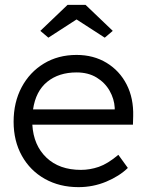

<svg xmlns="http://www.w3.org/2000/svg" viewBox="-20 -760 602 790"><path d="M303 10Q225 10 164.5 -24Q104 -58 70 -119Q36 -180 36 -259Q36 -339 69 -401Q102 -463 160.5 -498.5Q219 -534 295 -534Q365 -534 418.5 -501.5Q472 -469 501 -412.5Q530 -356 528 -282L527 -247H113Q118 -162 171 -111.5Q224 -61 313 -61Q350 -61 386.5 -73.5Q423 -86 467 -123L506 -69Q471 -35 417 -12.5Q363 10 303 10ZM295 -462Q222 -462 174.5 -423.5Q127 -385 116 -310H452V-317Q450 -353 431 -386.5Q412 -420 377.5 -441Q343 -462 295 -462ZM179 -605 146 -633 258 -740H332L444 -633L411 -605L295 -680Z"/></svg>

Font: Lexend Light
Style: Regular
Weight: 300
Designer: Bonnie Shaver-Troup, Thomas Jockin
Foundry: Lexend
Version: Version 1.007; ttfautohint (v1.8.3)